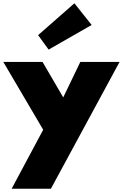

<svg xmlns="http://www.w3.org/2000/svg" viewBox="-44 -889 748 1169"><path d="M-24 -512H215L341 -296L445 -512H684L266 260H27L219 -99ZM188 -675 409 -869 514 -737 252 -587Z"/></svg>

Font: Spartan MB
Style: Regular
Weight: 900
Designer: Matt Bailey
Foundry: Matt Bailey
Version: Version 001.001